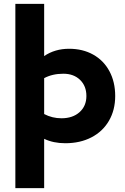

<svg xmlns="http://www.w3.org/2000/svg" viewBox="-20 -736 650 1000"><path d="M210 -13V244H60V-716H210V-444Q266 -482 340 -482Q411 -482 465.5 -451.5Q520 -421 550 -365Q580 -309 580 -236Q580 -163 547.5 -107Q515 -51 456 -20.5Q397 10 320 10Q258 10 210 -13ZM300 -120Q359 -120 394.5 -152Q430 -184 430 -236Q430 -288 397 -320Q364 -352 310 -352Q253 -352 210 -329V-142Q252 -120 300 -120Z"/></svg>

Font: Madhuban Bold
Style: Regular
Weight: 700
Designer: jaikishan Patel
Foundry: MagicType
Version: Version 1.000